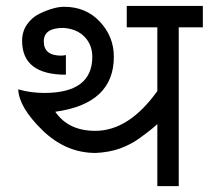

<svg xmlns="http://www.w3.org/2000/svg" viewBox="-20 -633 710 653"><path d="M304.2 -188Q418 -188 515.1 -323.2V-540H411.1V-612.8H669.9V-540H587.9V0H515.1V-210.9Q513.2 -209 497.1 -195.3Q491.2 -190.4 483.2 -184.3Q475.1 -178.2 474.6 -177.7Q474.1 -177.2 451.2 -160.6Q437 -150.4 421.4 -142.6Q406.2 -134.8 389.2 -128.4Q371.1 -121.6 349.1 -117.7Q324.2 -113.3 305.2 -112.8Q203.6 -112.8 124 -190.4Q44.4 -268.1 42 -329.1Q84 -316.9 130.9 -316.9Q293.9 -316.9 293.9 -439.9Q293.9 -480.5 267.6 -507.8Q241.2 -535.2 194.8 -538.1Q128.9 -538.1 128.9 -492.2Q128.9 -443.8 188 -443.8Q194.8 -443.8 204.1 -445.8V-378.9Q55.2 -378.9 55.2 -494.1Q55.2 -525.9 71.8 -549.8Q88.9 -574.2 114.3 -586.4Q138.2 -598.1 161.6 -604.5Q181.2 -609.9 198.2 -609.9Q272 -609.9 319.3 -559.6Q367.2 -508.8 367.2 -439.9Q367.2 -280.3 168 -252.9Q212.4 -188 304.2 -188Z"/></svg>

Font: Miedinger*
Style: Book
Weight: 400
Version: Version 001.000